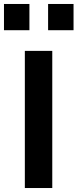

<svg xmlns="http://www.w3.org/2000/svg" viewBox="-55 -946 390 966"><path d="M70 0H208V-690H70ZM-35 -794H93V-926H-35ZM187 -794H315V-926H187Z"/></svg>

Font: TitilliumText22L
Style: 999 wt
Weight: 900
Designer: Campivisivi
Foundry: Campivisivi
Version: 1.000